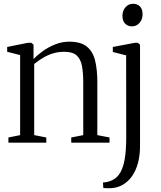

<svg xmlns="http://www.w3.org/2000/svg" viewBox="-20 -755 852 1016"><path d="M86.5 -40V-463.5L18 -481V-506.5L127.5 -528.5H145.5L157.5 -519V-477V-442Q176 -462.5 205.8 -484Q235.5 -505.5 271.8 -520Q308 -534.5 346.5 -534.5Q407.5 -534.5 439.5 -508.5Q471.5 -482.5 483.2 -434.8Q495 -387 495 -321V-40L559.5 -27.5V0H357V-27.5L420.5 -40V-319Q420.5 -369.5 413.8 -405.8Q407 -442 385.8 -461.5Q364.5 -481 320.5 -481Q289 -481 261.5 -472.8Q234 -464.5 209.2 -450Q184.5 -435.5 161 -416.5V-40L225 -27.5V0H24.5V-27.5ZM564.5 241Q559 241 550.5 241Q542 241 535 240.5Q528 240 526.5 239L525 210.5Q531.5 211 548.2 207.5Q565 204 579.5 195.5Q602.5 183 617.8 156Q633 129 640.5 83.2Q648 37.5 648 -31.5L647.5 -462L577 -480V-506.5L693.5 -528.5H709L721 -519V16.5Q721 67 710 107.8Q699 148.5 678.2 177.8Q657.5 207 628.8 223.2Q600 239.5 564.5 241ZM677.5 -615.5Q656.5 -615.5 642.2 -629.8Q628 -644 628 -671.5Q628 -698.5 644.2 -716.8Q660.5 -735 684 -735H685Q706.5 -735 720.5 -721Q734.5 -707 734.5 -679.5Q734.5 -652 718.2 -633.8Q702 -615.5 678.5 -615.5Z"/></svg>

Font: Merriweather 96pt Light
Style: Regular
Weight: 300
Version: Version 2.100